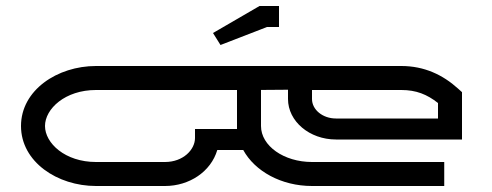

<svg xmlns="http://www.w3.org/2000/svg" viewBox="-20 -620 1640 640"><path d="M690 -510 715 -470 870 -530H910V-600H845ZM1020 -320H1317.8C1367.3 -320 1403.7 -305.3 1440 -276.6V-225H1100C1055.8 -225 1020 -254.1 1020 -290ZM850 -320.2 940 -320.9V-290C940 -215.5 1011.7 -155 1100 -155H1520V-312.8L1506.8 -324.7C1456.3 -370.4 1394.3 -400 1317.8 -400H300C171.3 -400 50 -319.6 50 -200C50 -80.4 171.3 0 300 0H530C611.1 0 683 -47.8 704.3 -120H790.8C829.4 -49.4 917.5 0 1020 0H1460.8V-80H1020C926.2 -80 850 -133.8 850 -200ZM770 -320V-190H630V-160C630 -121.1 590.5 -80 530 -80H300C196.9 -80 130 -142.9 130 -200C130 -257.1 196.9 -320 300 -320Z"/></svg>

Font: KetosagCBd
Style: Regular
Weight: 500
Designer: gluk
Foundry: gluk
Version: Version 00.0024